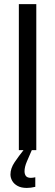

<svg xmlns="http://www.w3.org/2000/svg" viewBox="-20 -735 267 940"><path d="M72.3 0V-714.8H157.7V0ZM111.3 185.1Q84 185.1 66.2 175.3Q48.3 165.5 39.8 150.4Q31.2 135.3 31.2 119.1Q31.2 89.4 51.5 59.3Q71.8 29.3 95.2 0H135.7Q123.5 28.3 111.8 55.2Q100.1 82 100.1 103.5Q100.1 117.7 106.9 126.7Q113.8 135.7 131.3 135.7Q140.6 135.7 152.8 132.8V179.7Q130.9 185.1 111.3 185.1Z"/></svg>

Font: Pontano Sans
Style: Regular
Weight: 400
Designer: Vernon Adams
Foundry: Vernon Adams
Version: Version 2.001